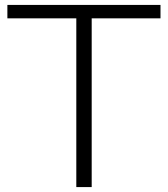

<svg xmlns="http://www.w3.org/2000/svg" viewBox="-20 -760 682 780"><path d="M290 0V-685.5H10V-740H632V-685.5H352.5V0Z"/></svg>

Font: Encode Sans Expanded Expanded Light
Style: Regular
Weight: 300
Width: 7
Designer: Multiple Designers
Foundry: Impallari Type
Version: Version 3.000; ttfautohint (v1.8.3) -l 8 -r 50 -G 200 -x 14 